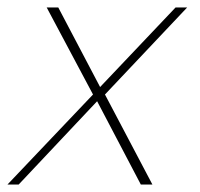

<svg xmlns="http://www.w3.org/2000/svg" viewBox="-27 -494 535 514"><path d="M-7 0 222 -241 98 -474H129L241 -261L443 -474H474L254 -241L381 0H350L233 -223L23 0Z"/></svg>

Font: Kanit Thin
Style: Italic
Weight: 250
Italic angle: -12°
Designer: Katatrad Team
Foundry: CadsonDemak
Version: Version 2.000; ttfautohint (v1.8.3)